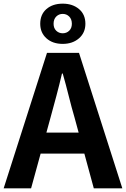

<svg xmlns="http://www.w3.org/2000/svg" viewBox="-24 -1030 689 1050"><path d="M-4 0 233 -741H408L645 0H489L384 -386Q367 -444 351.5 -506.5Q336 -569 319 -628H315Q301 -568 284.5 -506Q268 -444 252 -386L146 0ZM143 -190V-305H495V-190ZM319 -790Q264 -790 230 -820.5Q196 -851 196 -900Q196 -951 230 -980.5Q264 -1010 319 -1010Q373 -1010 408 -980.5Q443 -951 443 -900Q443 -851 408 -820.5Q373 -790 319 -790ZM319 -848Q340 -848 354.5 -862Q369 -876 369 -900Q369 -925 354.5 -939.5Q340 -954 319 -954Q298 -954 283.5 -939.5Q269 -925 269 -900Q269 -876 283.5 -862Q298 -848 319 -848Z"/></svg>

Font: Noto Sans SC
Style: Bold
Weight: 700
Designer: Ryoko NISHIZUKA  (kana, bopomofo & ideographs); Paul D. Hunt (Latin, Greek & Cyrillic); Sandoll Communications , Soo-you
Foundry: Adobe
Version: Version 2.004-H2;hotconv 1.0.118;makeotfexe 2.5.65603